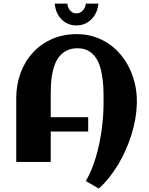

<svg xmlns="http://www.w3.org/2000/svg" viewBox="-20 -910 835 1079"><path d="M749 -336.4V-327.1Q748 -286.1 740.5 -242.2Q732.9 -198.2 719.2 -154.3Q705.6 -110.4 686.5 -67.4Q667.5 -24.4 643.8 14.9Q620.1 54.2 592.8 88.6Q565.4 123 535.2 149.4L462.4 107.4Q479.5 78.6 493.4 44.7Q507.3 10.7 518.6 -26.4Q529.8 -63.5 537.8 -102.5Q545.9 -141.6 551.3 -180.2Q556.6 -218.8 559.3 -256.1Q562 -293.5 562 -327.1Q562 -353.5 561.8 -387Q561.5 -420.4 557.9 -455.1Q554.2 -489.7 545.9 -522.7Q537.6 -555.7 521.2 -581.5Q504.9 -607.4 479.2 -623Q453.6 -638.7 415.5 -638.7Q381.8 -638.7 357.7 -627.2Q333.5 -615.7 316.7 -596.4Q299.8 -577.1 289.8 -551.8Q279.8 -526.4 274.2 -498.3Q268.6 -470.2 266.8 -441.7Q265.1 -413.1 265.1 -387.7V-251.5H475.6V-170.9H265.1V0H71.3V-357.4Q71.3 -434.1 95.7 -500Q120.1 -565.9 164.8 -614.5Q209.5 -663.1 272.2 -690.7Q335 -718.3 412.1 -718.3Q464.4 -718.3 510 -703.4Q555.7 -688.5 593.3 -662.4Q630.9 -636.2 660.4 -600.3Q689.9 -564.5 709.7 -522Q729.5 -479.5 739.7 -432.1Q750 -384.8 749 -336.4ZM532.7 -889.6Q530.8 -863.8 521 -841.6Q511.2 -819.3 495.1 -802.7Q479 -786.1 457 -776.6Q435.1 -767.1 408.7 -767.1Q382.3 -767.1 360.8 -776.9Q339.4 -786.6 323.7 -803.5Q308.1 -820.3 298.8 -842.5Q289.6 -864.7 287.6 -889.6H358.4Q358.4 -884.3 361.1 -875Q363.8 -865.7 369.6 -856.9Q375.5 -848.1 385 -841.6Q394.5 -835 408.7 -835Q423.8 -835 433.8 -841.6Q443.8 -848.1 450.2 -856.9Q456.5 -865.7 459.2 -875Q461.9 -884.3 462.4 -889.6Z"/></svg>

Font: Aclonica
Style: Regular
Weight: 400
Designer: Astigmatic (AOETI)
Foundry: Astigmatic (AOETI)
Version: Version 1.000